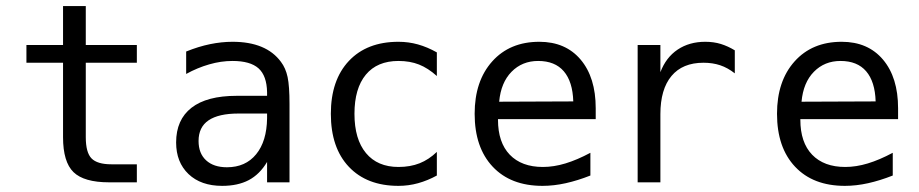

<svg xmlns="http://www.w3.org/2000/svg" viewBox="-20 -603 3040 635"><path d="M263.7 -583V-454.1H432.6V-395.5H263.7V-149.4Q263.7 -98.6 282.7 -79.1Q301.8 -59.6 348.6 -59.6H432.6V0H340.8Q257.8 0 223.1 -33.7Q188.5 -67.4 188.5 -149.4V-395.5H67.4V-454.1H188.5V-583Z M768.6 -227.5Q703.1 -227.5 669.9 -205.1Q636.7 -182.6 636.7 -136.7Q636.7 -95.7 661.6 -72.8Q686.5 -49.8 730.5 -49.8Q792 -49.8 827.1 -92.8Q862.3 -135.7 863.3 -211.9V-227.5ZM937.5 -258.8V0H863.3V-67.4Q838.9 -26.4 802.7 -7.3Q766.6 11.7 714.8 11.7Q644.5 11.7 603.5 -27.3Q562.5 -66.4 562.5 -131.8Q562.5 -207 613.3 -246.6Q664.1 -286.1 762.7 -286.1H863.3V-297.9Q862.3 -352.5 835 -377Q807.6 -401.4 749 -401.4Q710.9 -401.4 671.9 -390.1Q632.8 -378.9 595.7 -358.4V-432.6Q636.7 -449.2 674.8 -457Q712.9 -464.8 749 -464.8Q804.7 -464.8 844.7 -448.2Q884.8 -431.6 909.2 -398.4Q924.8 -377.9 931.2 -348.1Q937.5 -318.4 937.5 -258.8Z M1424.8 -22.5Q1394.5 -5.9 1362.8 2.9Q1331.1 11.7 1297.9 11.7Q1193.4 11.7 1133.8 -51.3Q1074.2 -114.3 1074.2 -226.6Q1074.2 -337.9 1133.8 -401.4Q1193.4 -464.8 1297.9 -464.8Q1331.1 -464.8 1362.3 -456.1Q1393.6 -447.3 1424.8 -429.7V-351.6Q1395.5 -377.9 1365.7 -389.6Q1335.9 -401.4 1297.9 -401.4Q1227.5 -401.4 1189.9 -356Q1152.3 -310.5 1152.3 -226.6Q1152.3 -142.6 1190.4 -96.7Q1228.5 -50.8 1297.9 -50.8Q1336.9 -50.8 1367.7 -63Q1398.4 -75.2 1424.8 -100.6Z M1950.2 -245.1V-209H1627V-207Q1627 -131.8 1666 -91.3Q1705.1 -50.8 1775.4 -50.8Q1811.5 -50.8 1850.1 -62.5Q1888.7 -74.2 1932.6 -97.7V-22.5Q1890.6 -5.9 1851.1 2.9Q1811.5 11.7 1774.4 11.7Q1668.9 11.7 1609.4 -51.8Q1549.8 -115.2 1549.8 -226.6Q1549.8 -335 1607.9 -399.9Q1666 -464.8 1763.7 -464.8Q1850.6 -464.8 1900.4 -405.8Q1950.2 -346.7 1950.2 -245.1ZM1876 -267.6Q1874 -333 1844.7 -367.2Q1815.4 -401.4 1759.8 -401.4Q1707 -401.4 1671.9 -365.7Q1636.7 -330.1 1630.9 -266.6Z M2410.2 -360.4Q2386.7 -378.9 2361.8 -387.2Q2336.9 -395.5 2306.6 -395.5Q2237.3 -395.5 2200.7 -351.6Q2164.1 -307.6 2164.1 -225.6V0H2088.9V-454.1H2164.1V-364.3Q2182.6 -413.1 2221.2 -439Q2259.8 -464.8 2312.5 -464.8Q2340.8 -464.8 2364.3 -457.5Q2387.7 -450.2 2410.2 -436.5Z M2950.2 -245.1V-209H2627V-207Q2627 -131.8 2666 -91.3Q2705.1 -50.8 2775.4 -50.8Q2811.5 -50.8 2850.1 -62.5Q2888.7 -74.2 2932.6 -97.7V-22.5Q2890.6 -5.9 2851.1 2.9Q2811.5 11.7 2774.4 11.7Q2668.9 11.7 2609.4 -51.8Q2549.8 -115.2 2549.8 -226.6Q2549.8 -335 2607.9 -399.9Q2666 -464.8 2763.7 -464.8Q2850.6 -464.8 2900.4 -405.8Q2950.2 -346.7 2950.2 -245.1ZM2876 -267.6Q2874 -333 2844.7 -367.2Q2815.4 -401.4 2759.8 -401.4Q2707 -401.4 2671.9 -365.7Q2636.7 -330.1 2630.9 -266.6Z"/></svg>

Font: BabelStone Coelbren y Beirdd
Style: Regular
Weight: 400
Designer: Andrew West
Foundry: BabelStone
Version: Version 1.00;September 27, 2022